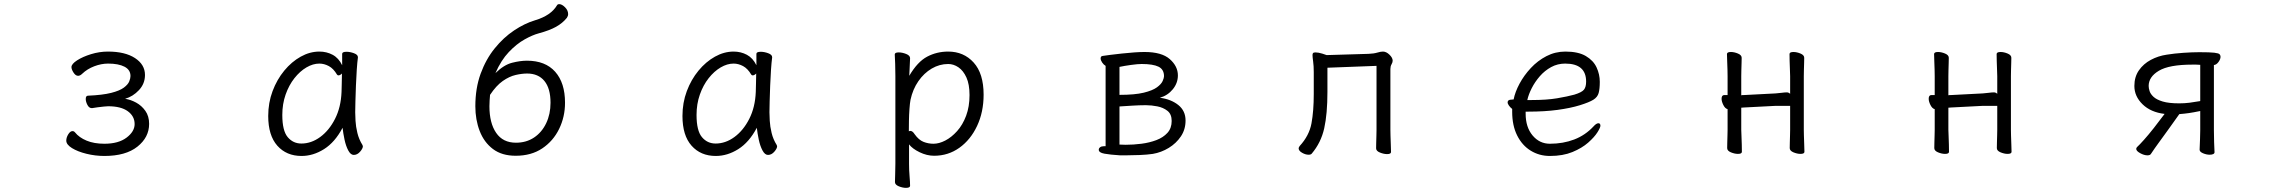

<svg xmlns="http://www.w3.org/2000/svg" viewBox="-20 -735 11040 927"><path d="M423 -213Q410 -213 402 -228.5Q394 -244 394 -257Q394 -273 405 -273Q475 -276 516.5 -286.5Q558 -297 578 -312Q598 -327 604 -342Q610 -357 610 -368Q610 -398 581 -413Q552 -428 502 -428Q469 -428 435 -415Q401 -402 377 -379Q367 -369 357 -369Q345 -369 335 -384.5Q325 -400 325 -411Q325 -426 352 -443.5Q379 -461 419.5 -473.5Q460 -486 501 -486Q584 -486 632 -454.5Q680 -423 680 -373Q680 -331 651 -300Q622 -269 584 -258Q611 -254 637.5 -239.5Q664 -225 682 -199.5Q700 -174 700 -137Q700 -72 643.5 -27Q587 18 484 18Q440 18 397.5 7.5Q355 -3 327.5 -20Q300 -37 300 -56Q300 -71 309.5 -86.5Q319 -102 330 -102Q337 -102 342 -96Q362 -71 398 -56Q434 -41 484 -41Q552 -41 591 -70.5Q630 -100 630 -136Q630 -174 597 -198Q564 -222 502 -222Q496 -222 481.5 -220.5Q467 -219 451.5 -217Q436 -215 425 -213Z M1708 -457Q1705 -435 1702.5 -398.5Q1700 -362 1698.5 -321.5Q1697 -281 1696 -246Q1695 -211 1695 -193Q1695 -179 1696.5 -151.5Q1698 -124 1705.5 -93Q1713 -62 1730 -35Q1732 -31 1732 -29Q1732 -18 1718.5 -2.5Q1705 13 1688 13Q1673 13 1661.5 -8.5Q1650 -30 1643.5 -60.5Q1637 -91 1634 -118Q1597 -48 1544.5 -15Q1492 18 1436 18Q1363 18 1319 -31.5Q1275 -81 1275 -175Q1275 -239 1296 -295Q1317 -351 1352.5 -394Q1388 -437 1432 -461.5Q1476 -486 1522 -486Q1557 -486 1586 -470.5Q1615 -455 1632 -420V-475Q1632 -485 1653 -485Q1670 -485 1689 -478Q1708 -471 1708 -459ZM1631 -380Q1622 -371 1614 -371Q1610 -371 1607 -375Q1590 -404 1567.5 -416Q1545 -428 1522 -428Q1491 -428 1459.5 -409.5Q1428 -391 1401.5 -357.5Q1375 -324 1359 -278.5Q1343 -233 1343 -180Q1343 -104 1369 -73Q1395 -42 1435 -42Q1483 -42 1526 -73.5Q1569 -105 1597.5 -161Q1626 -217 1629 -291Q1630 -305 1630 -330Q1630 -355 1631 -380Z M2372 -382Q2413 -422 2452.5 -432Q2492 -442 2524 -442Q2613 -442 2660.5 -388.5Q2708 -335 2708 -239Q2708 -171 2679.5 -112.5Q2651 -54 2598 -18.5Q2545 17 2470 17Q2403 17 2360 -15.5Q2317 -48 2296 -102.5Q2275 -157 2275 -222Q2275 -309 2300.5 -379Q2326 -449 2368.5 -501.5Q2411 -554 2462 -588Q2513 -622 2563 -637Q2640 -660 2669 -709Q2672 -715 2680 -715Q2693 -715 2708 -700Q2723 -685 2723 -667Q2723 -658 2717 -649Q2696 -623 2664.5 -605.5Q2633 -588 2581 -574Q2551 -566 2512.5 -544.5Q2474 -523 2436.5 -483.5Q2399 -444 2372 -382ZM2346 -277Q2345 -266 2344 -251Q2343 -236 2343 -222Q2343 -141 2375.5 -93.5Q2408 -46 2471 -46Q2521 -46 2558.5 -71Q2596 -96 2617 -140Q2638 -184 2638 -239Q2638 -308 2608.5 -344Q2579 -380 2525 -380Q2500 -380 2469.5 -373Q2439 -366 2407.5 -344Q2376 -322 2346 -277Z M3708 -457Q3705 -435 3702.5 -398.5Q3700 -362 3698.5 -321.5Q3697 -281 3696 -246Q3695 -211 3695 -193Q3695 -179 3696.5 -151.5Q3698 -124 3705.5 -93Q3713 -62 3730 -35Q3732 -31 3732 -29Q3732 -18 3718.5 -2.5Q3705 13 3688 13Q3673 13 3661.5 -8.5Q3650 -30 3643.5 -60.5Q3637 -91 3634 -118Q3597 -48 3544.5 -15Q3492 18 3436 18Q3363 18 3319 -31.5Q3275 -81 3275 -175Q3275 -239 3296 -295Q3317 -351 3352.5 -394Q3388 -437 3432 -461.5Q3476 -486 3522 -486Q3557 -486 3586 -470.5Q3615 -455 3632 -420V-475Q3632 -485 3653 -485Q3670 -485 3689 -478Q3708 -471 3708 -459ZM3631 -380Q3622 -371 3614 -371Q3610 -371 3607 -375Q3590 -404 3567.5 -416Q3545 -428 3522 -428Q3491 -428 3459.5 -409.5Q3428 -391 3401.5 -357.5Q3375 -324 3359 -278.5Q3343 -233 3343 -180Q3343 -104 3369 -73Q3395 -42 3435 -42Q3483 -42 3526 -73.5Q3569 -105 3597.5 -161Q3626 -217 3629 -291Q3630 -305 3630 -330Q3630 -355 3631 -380Z M4303 -368Q4303 -399 4302 -427Q4301 -455 4300 -472Q4300 -482 4319 -482Q4336 -482 4355 -474.5Q4374 -467 4374 -454Q4374 -448 4373 -432Q4372 -416 4371.5 -398.5Q4371 -381 4370 -369Q4410 -437 4456.5 -461.5Q4503 -486 4558 -486Q4633 -486 4681 -433Q4729 -380 4729 -278Q4729 -194 4697.5 -127Q4666 -60 4612 -21.5Q4558 17 4490 17Q4455 17 4420 0Q4385 -17 4369 -38V56Q4369 87 4371.5 116Q4374 145 4374 162Q4374 172 4354 172Q4338 172 4319.5 164.5Q4301 157 4301 144Q4301 132 4302 106.5Q4303 81 4303 55ZM4368 -101Q4372 -103 4375 -103Q4386 -103 4396 -87Q4416 -59 4439 -50Q4462 -41 4487 -41Q4514 -41 4544 -56.5Q4574 -72 4601 -102Q4628 -132 4644.5 -176Q4661 -220 4661 -276Q4661 -328 4646 -361Q4631 -394 4607.5 -410Q4584 -426 4558 -426Q4516 -426 4478.5 -404Q4441 -382 4414 -343Q4387 -304 4376 -253Q4373 -237 4371 -209Q4369 -181 4368.5 -152Q4368 -123 4368 -101Z M5388 15Q5340 12 5312.5 7Q5285 2 5285 -12Q5285 -19 5291.5 -24Q5298 -29 5309 -29H5318V-417Q5309 -422 5301.5 -433Q5294 -444 5294 -453Q5294 -464 5304 -465Q5315 -467 5340 -470Q5365 -473 5396 -476.5Q5427 -480 5456.5 -482Q5486 -484 5506 -484Q5589 -484 5628 -449.5Q5667 -415 5667 -371Q5667 -334 5642.5 -304Q5618 -274 5580 -263Q5634 -256 5669 -228Q5704 -200 5704 -153Q5704 -110 5681.5 -76.5Q5659 -43 5623 -21Q5587 1 5546 8Q5519 12 5482.5 13.5Q5446 15 5416 15ZM5385 -277Q5459 -277 5502 -287.5Q5545 -298 5566 -313.5Q5587 -329 5593.5 -344Q5600 -359 5600 -367Q5600 -400 5573.5 -413Q5547 -426 5492 -426Q5473 -426 5440.5 -421.5Q5408 -417 5385 -412ZM5505 -227Q5482 -227 5448 -225Q5414 -223 5385 -221V-37Q5392 -37 5399.5 -36.5Q5407 -36 5415 -36Q5452 -36 5491 -41Q5530 -46 5563 -58.5Q5596 -71 5616.5 -93.5Q5637 -116 5637 -151Q5637 -184 5616.5 -200Q5596 -216 5567.5 -221.5Q5539 -227 5515 -227Z M6626 -417 6389 -408V-291Q6389 -185 6373.5 -115.5Q6358 -46 6313 7Q6309 12 6298 12Q6283 12 6266.5 2.5Q6250 -7 6250 -19Q6250 -23 6255 -30Q6301 -80 6312 -139.5Q6323 -199 6323 -281V-387Q6323 -417 6320 -438Q6317 -459 6317 -469Q6317 -474 6319 -478Q6322 -482 6331 -482Q6345 -482 6364.5 -476Q6384 -470 6385 -469L6587 -475Q6613 -476 6629.5 -481Q6646 -486 6657 -486Q6673 -486 6688.5 -471Q6704 -456 6704 -442Q6704 -434 6698.5 -424.5Q6693 -415 6693 -402V-107Q6693 -101 6693.5 -80Q6694 -59 6695 -36Q6696 -13 6696 -1Q6696 9 6677 9Q6661 9 6642.5 1.5Q6624 -6 6624 -19Q6624 -27 6624.5 -45Q6625 -63 6625.5 -81Q6626 -99 6626 -107Z M7346 -196V-186Q7346 -121 7379.5 -81Q7413 -41 7463 -41Q7527 -41 7580.5 -61.5Q7634 -82 7674 -125Q7681 -133 7687 -136.5Q7693 -140 7697 -140Q7707 -140 7707 -128Q7707 -119 7692.5 -96Q7678 -73 7648 -46.5Q7618 -20 7572 -1Q7526 18 7463 18Q7412 18 7370.5 -7.5Q7329 -33 7305 -81Q7281 -129 7281 -195V-209Q7272 -216 7265.5 -225Q7259 -234 7259 -241Q7259 -254 7278 -254Q7279 -254 7283 -254.5Q7287 -255 7288 -255Q7295 -291 7316.5 -331Q7338 -371 7371 -406.5Q7404 -442 7446.5 -464Q7489 -486 7538 -486Q7600 -486 7636.5 -464.5Q7673 -443 7688.5 -409.5Q7704 -376 7704 -340Q7704 -306 7698.5 -286Q7693 -266 7673 -253.5Q7653 -241 7608 -227Q7563 -213 7500.5 -204.5Q7438 -196 7359 -196ZM7374 -252Q7448 -252 7498 -260.5Q7548 -269 7581 -278Q7617 -289 7627.5 -302Q7638 -315 7638 -341Q7638 -428 7537 -428Q7500 -428 7469 -411Q7438 -394 7414.5 -367Q7391 -340 7375.5 -309.5Q7360 -279 7354 -252Z M8623 -224H8554L8400 -216Q8397 -216 8393.5 -215.5Q8390 -215 8387 -215V-108Q8387 -102 8388 -81Q8389 -60 8389.5 -37Q8390 -14 8390 -2Q8390 8 8371 8Q8355 8 8337 0.5Q8319 -7 8319 -20Q8319 -28 8319.5 -46.5Q8320 -65 8320.5 -83Q8321 -101 8321 -108V-208Q8309 -211 8300.5 -228Q8292 -245 8292 -258Q8292 -276 8305 -276H8321V-367Q8321 -377 8320.5 -398Q8320 -419 8319 -441Q8318 -463 8318 -474Q8318 -484 8337 -484Q8353 -484 8371 -476.5Q8389 -469 8389 -456Q8389 -448 8388.5 -431.5Q8388 -415 8387.5 -397Q8387 -379 8387 -367V-275Q8390 -276 8393.5 -276Q8397 -276 8399 -276L8553 -284Q8568 -285 8582.5 -287Q8597 -289 8607 -289Q8616 -289 8623 -282V-367Q8623 -377 8622 -398Q8621 -419 8620.5 -441Q8620 -463 8620 -474Q8620 -484 8639 -484Q8655 -484 8673 -476.5Q8691 -469 8691 -456Q8691 -448 8690.5 -431.5Q8690 -415 8689.5 -397Q8689 -379 8689 -367V-108Q8689 -102 8689.5 -81Q8690 -60 8691 -37Q8692 -14 8692 -2Q8692 8 8673 8Q8657 8 8639 0.5Q8621 -7 8621 -20Q8621 -28 8621.5 -46.5Q8622 -65 8622.5 -83Q8623 -101 8623 -108Z M9623 -224H9554L9400 -216Q9397 -216 9393.5 -215.5Q9390 -215 9387 -215V-108Q9387 -102 9388 -81Q9389 -60 9389.5 -37Q9390 -14 9390 -2Q9390 8 9371 8Q9355 8 9337 0.5Q9319 -7 9319 -20Q9319 -28 9319.5 -46.5Q9320 -65 9320.5 -83Q9321 -101 9321 -108V-208Q9309 -211 9300.5 -228Q9292 -245 9292 -258Q9292 -276 9305 -276H9321V-367Q9321 -377 9320.5 -398Q9320 -419 9319 -441Q9318 -463 9318 -474Q9318 -484 9337 -484Q9353 -484 9371 -476.5Q9389 -469 9389 -456Q9389 -448 9388.5 -431.5Q9388 -415 9387.5 -397Q9387 -379 9387 -367V-275Q9390 -276 9393.5 -276Q9397 -276 9399 -276L9553 -284Q9568 -285 9582.5 -287Q9597 -289 9607 -289Q9616 -289 9623 -282V-367Q9623 -377 9622 -398Q9621 -419 9620.5 -441Q9620 -463 9620 -474Q9620 -484 9639 -484Q9655 -484 9673 -476.5Q9691 -469 9691 -456Q9691 -448 9690.5 -431.5Q9690 -415 9689.5 -397Q9689 -379 9689 -367V-108Q9689 -102 9689.5 -81Q9690 -60 9691 -37Q9692 -14 9692 -2Q9692 8 9673 8Q9657 8 9639 0.5Q9621 -7 9621 -20Q9621 -28 9621.5 -46.5Q9622 -65 9622.5 -83Q9623 -101 9623 -108Z M10600 -13Q10601 -35 10602 -63Q10603 -91 10603 -106V-199Q10569 -192 10548 -189Q10527 -186 10502 -184Q10474 -144 10449.5 -110.5Q10425 -77 10402 -45Q10393 -33 10383 -18.5Q10373 -4 10365 8Q10361 15 10348 15Q10332 15 10313 4.5Q10294 -6 10294 -16Q10294 -21 10298 -25Q10310 -36 10331.5 -60Q10353 -84 10379 -117Q10405 -150 10431 -185Q10364 -193 10324.5 -231.5Q10285 -270 10285 -320Q10285 -364 10307 -395.5Q10329 -427 10364.5 -446Q10400 -465 10441 -471Q10478 -477 10521.5 -480Q10565 -483 10599 -483Q10650 -483 10671 -480.5Q10692 -478 10696.5 -473Q10701 -468 10701 -461Q10701 -449 10691 -435.5Q10681 -422 10669 -421V-106Q10669 -81 10670 -49Q10671 -17 10672 0Q10672 6 10665.5 9Q10659 12 10649 12Q10633 12 10616.5 5Q10600 -2 10600 -12ZM10603 -422Q10593 -423 10583.5 -423Q10574 -423 10565 -423Q10453 -423 10403.5 -393.5Q10354 -364 10354 -320Q10354 -309 10358.5 -295Q10363 -281 10377.5 -267.5Q10392 -254 10421.5 -245Q10451 -236 10502 -236Q10527 -236 10551 -239Q10575 -242 10603 -247Z"/></svg>

Font: Moon Stars Kai T
Style: Regular
Weight: 400
Designer: GuiWonder
Version: Version 1.101